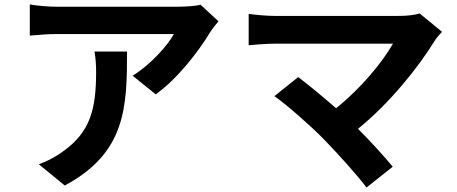

<svg xmlns="http://www.w3.org/2000/svg" viewBox="-20 -772 2040 857"><path d="M402 -542C407 -510 409 -483 409 -452C409 -288 385 -182 258 -94C221 -67 185 -50 153 -39L269 56C542 -90 547 -294 547 -542ZM875 -751C857 -745 802 -742 774 -742H235C193 -742 151 -746 113 -752V-613C160 -617 193 -620 235 -620H756C730 -571 652 -483 572 -434L675 -351C774 -421 869 -547 916 -625C925 -640 944 -664 955 -677Z M1853 -712C1832 -705 1798 -701 1760 -701H1205C1171 -701 1116 -706 1090 -710V-570C1111 -572 1165 -577 1205 -577H1734C1687 -495 1593 -379 1480 -289C1417 -344 1351 -398 1311 -428L1205 -343C1265 -300 1367 -210 1425 -151C1490 -84 1574 9 1616 65L1733 -28C1694 -75 1635 -140 1578 -197C1719 -311 1847 -471 1919 -588C1926 -601 1939 -614 1953 -630Z"/></svg>

Font: Source Han Sans Old Style Bold
Style: Regular
Weight: 700
Designer: Ryoko NISHIZUKA (kana & ideographs); Paul D. Hunt (Latin, Greek & Cyrillic); Wenlong ZHANG (bopomofo); Sandoll Communica
Foundry: Adobe Systems Incorporated
Version: Version 1.004;PS 1.004;hotconv 1.0.81;makeotf.lib2.5.63406